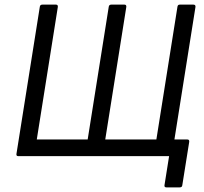

<svg xmlns="http://www.w3.org/2000/svg" viewBox="-20 -675 881 830"><path d="M699 135Q690 135 691 126L711 0H59Q50 0 51 -9L152 -645Q153 -655 163 -655H222Q231 -655 230 -645L139 -72H359L450 -645Q451 -655 461 -655H518Q527 -655 526 -645L435 -72H656L747 -645Q748 -655 757 -655H816Q826 -655 825 -645L734 -72H790Q799 -72 798 -62L768 126Q767 135 757 135Z"/></svg>

Font: Sofia Sans Semi Condensed
Style: Italic
Weight: 400
Italic angle: -9°
Designer: Botio Nikoltchev, Ani Petrova
Foundry: lettersoup
Version: Version 4.101